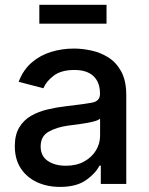

<svg xmlns="http://www.w3.org/2000/svg" viewBox="-20 -751 608 784"><path d="M225.1 12.2Q172.9 12.2 131.1 -7.1Q89.4 -26.4 64.9 -63.5Q40.5 -100.6 40.5 -154.3Q40.5 -200.7 58.6 -230.7Q76.7 -260.7 106.9 -278.1Q137.2 -295.4 174.6 -304.2Q211.9 -313 250.5 -317.4Q322.8 -325.7 355.5 -331.8Q388.2 -337.9 388.2 -366.7V-369.6Q388.2 -415 361.6 -440.2Q335 -465.3 283.7 -465.3Q230 -465.3 199.2 -441.9Q168.5 -418.5 157.2 -390.6L56.2 -417Q74.7 -465.8 109.4 -495.6Q144 -525.4 188.7 -539.1Q233.4 -552.7 282.2 -552.7Q314.9 -552.7 352.1 -544.9Q389.2 -537.1 421.9 -516.8Q454.6 -496.6 475.1 -459Q495.6 -421.4 495.6 -362.3V0H391.6V-74.7H386.2Q370.1 -42.5 330.8 -15.1Q291.5 12.2 225.1 12.2ZM249 -74.2Q292.5 -74.2 323.7 -91.6Q355 -108.9 371.8 -136.7Q388.7 -164.6 388.7 -196.8V-266.6Q380.9 -258.8 355.2 -253.2Q329.6 -247.6 301.3 -243.7Q272.9 -239.7 256.3 -237.8Q210.9 -231.4 178.5 -213.1Q146 -194.8 146 -152.8Q146 -113.8 175 -94Q204.1 -74.2 249 -74.2ZM415 -731.4V-654.3H140.6V-731.4Z"/></svg>

Font: Inter Medium
Style: Regular
Weight: 500
Designer: Rasmus Andersson
Foundry: rsms
Version: Version 4.001;git-9221beed3